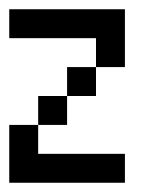

<svg xmlns="http://www.w3.org/2000/svg" viewBox="-20 -395 352 415"><path d="M0 -312.5V-375H62.5V-312.5ZM62.5 -312.5V-375H125V-312.5ZM125 -312.5V-375H187.5V-312.5ZM187.5 -312.5V-375H250V-312.5ZM187.5 -250V-312.5H250V-250ZM125 -187.5V-250H187.5V-187.5ZM62.5 -125V-187.5H125V-125ZM0 -62.5V-125H62.5V-62.5ZM0 0V-62.5H62.5V0ZM62.5 0V-62.5H125V0ZM125 0V-62.5H187.5V0ZM187.5 0V-62.5H250V0Z"/></svg>

Font: AprilSans
Style: Regular
Weight: 400
Designer: typesprite
Version: Version 1.001;PS 001.001;hotconv 1.0.88;makeotf.lib2.5.64775